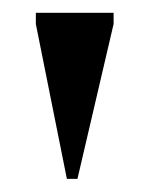

<svg xmlns="http://www.w3.org/2000/svg" viewBox="-20 -735 230 300"><path d="M84.5 -455.5 36 -697.5V-715H157.5V-697.5L101 -455.5Z"/></svg>

Font: Newsreader 72pt Medium
Style: Regular
Weight: 500
Designer: Hugues Gentile
Foundry: Production Type
Version: Version 1.003; ttfautohint (v1.8.3)